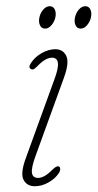

<svg xmlns="http://www.w3.org/2000/svg" viewBox="-20 -608 322 634"><path d="M106 -20.5Q115.5 -20.5 127 -26.8Q138.5 -33 153.5 -48Q167.5 -62 175 -58Q179 -55.5 178.8 -49.5Q178.5 -43.5 175 -37.5Q162.5 -18 140 -5.5Q117.5 7 95 7Q69 7 57.8 -14.2Q46.5 -35.5 66 -88L159.5 -345.5Q173.5 -383 171.2 -400.2Q169 -417.5 151.5 -417.5Q130 -417.5 103 -389Q97.5 -383.5 92.5 -380.2Q87.5 -377 82 -380Q72.5 -385.5 82 -399.5Q95 -420 118 -432.8Q141 -445.5 162.5 -445.5Q188 -445.5 198.8 -423.5Q209.5 -401.5 191 -351L97 -92Q83 -53.5 85.5 -37Q88 -20.5 106 -20.5ZM129 -513.5Q116.9 -513.5 111.9 -524.8Q106.9 -536 110.1 -550.5Q113.3 -565.5 123 -576.5Q132.6 -587.5 144.3 -587.5Q156 -587.5 161 -576.5Q166 -565.5 162.8 -550.5Q159.6 -536 149.9 -524.8Q140.3 -513.5 129 -513.5ZM246.1 -513.5Q234.4 -513.5 229.4 -524.8Q224.4 -536 227.6 -550.5Q230.8 -565.5 240.4 -576.5Q250.1 -587.5 261.8 -587.5Q273.4 -587.5 278.5 -576.5Q283.5 -565.5 280.3 -550.5Q277.1 -536 267.4 -524.8Q257.8 -513.5 246.1 -513.5Z"/></svg>

Font: Fraunces 72pt SuperSoft Thin
Style: Italic
Weight: 100
Italic angle: -16°
Version: Version 1.000;[b76b70a41]